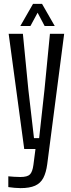

<svg xmlns="http://www.w3.org/2000/svg" viewBox="-20 -776 372 1000"><path d="M87 203.8Q73.5 203.8 55 202.2Q36.5 200.6 23.3 198.4V142.3Q35.2 143.6 53.1 144.7Q71 145.9 86.2 145.9Q123 145.9 136.2 132.2Q149.3 118.5 154 83.2L164.8 0H106.2L25.1 -600H99.2L127.7 -309.1L157 -56.7H183.9L211.7 -309.1L240.1 -600H314.2L226.1 78.3Q220.2 123 205.6 150.8Q191 178.5 162.5 191.2Q134 203.8 87 203.8ZM85.9 -640.6 152 -755.8H199L265.1 -640.6H212.4L175.9 -709.7L138.5 -640.6Z"/></svg>

Font: Big Shoulders Thin
Style: Regular
Weight: 100
Designer: Patric King
Foundry: XO Type Co
Version: Version 2.002